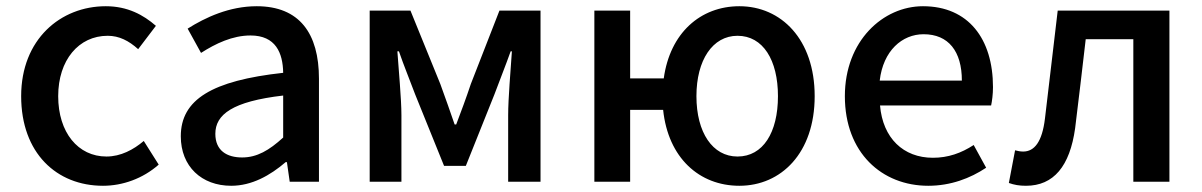

<svg xmlns="http://www.w3.org/2000/svg" viewBox="-20 -584 3864 617"><path d="M311 13C374 13 439 -10 490 -55L442 -131C409 -103 368 -81 322 -81C231 -81 167 -158 167 -275C167 -391 233 -469 326 -469C363 -469 394 -453 424 -426L481 -501C441 -536 390 -564 320 -564C175 -564 48 -458 48 -275C48 -92 162 13 311 13Z M723 13C789 13 848 -20 898 -63H902L911 0H1005V-331C1005 -477 942 -564 805 -564C717 -564 640 -528 583 -492L626 -414C673 -444 727 -470 785 -470C866 -470 889 -414 890 -350C661 -325 561 -264 561 -146C561 -49 628 13 723 13ZM758 -78C709 -78 672 -100 672 -154C672 -216 727 -258 890 -277V-142C845 -101 806 -78 758 -78Z M1168 0H1270V-214C1270 -266 1261 -360 1257 -419H1262C1277 -375 1298 -324 1314 -281L1407 -51H1477L1569 -281C1585 -324 1605 -374 1621 -419H1625C1621 -360 1613 -266 1613 -214V0H1717V-550H1585L1493 -314C1478 -269 1462 -226 1446 -184H1441C1427 -226 1411 -269 1395 -314L1299 -550H1168Z M2350 -81C2270 -81 2218 -158 2218 -275C2218 -391 2270 -469 2350 -469C2432 -469 2480 -391 2480 -275C2480 -158 2432 -81 2350 -81ZM2356 13C2490 13 2598 -92 2598 -275C2598 -458 2490 -564 2356 -564C2231 -564 2133 -478 2113 -332H2005V-550H1890V0H2005V-231H2111C2127 -77 2227 13 2356 13Z M2963 13C3035 13 3098 -11 3149 -45L3109 -118C3069 -92 3027 -77 2978 -77C2883 -77 2817 -140 2808 -245H3165C3168 -259 3171 -281 3171 -304C3171 -459 3092 -564 2946 -564C2818 -564 2695 -453 2695 -275C2695 -93 2814 13 2963 13ZM2807 -325C2818 -421 2879 -474 2948 -474C3028 -474 3071 -419 3071 -325Z M3277 13C3366 13 3418 -50 3435 -172C3447 -268 3458 -364 3469 -458H3622V0H3738V-550H3379C3365 -434 3352 -318 3338 -203C3329 -128 3304 -97 3268 -97C3258 -97 3250 -99 3242 -101L3222 4C3239 10 3255 13 3277 13Z"/></svg>

Font: Source Han Sans JP Medium
Style: Regular
Weight: 500
Designer: Ryoko NISHIZUKA 西塚涼子 (kana, bopomofo & ideographs); Paul D. Hunt (Latin, Greek & Cyrillic); Sandoll Communications 산돌커뮤니
Foundry: Adobe
Version: Version 2.002;hotconv 1.0.116;makeotfexe 2.5.65601